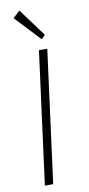

<svg xmlns="http://www.w3.org/2000/svg" viewBox="-99 -939 454 977"><g transform="rotate(-10 127.5 -451.0)"><path d="M140 -685H183L93 -1H50ZM41 -868 77 -901 183 -757 164 -737Z"/></g></svg>

Font: Bellota Light
Style: Italic
Weight: 300
Italic angle: -7.5°
Designer: Kemie Guaida
Foundry: Kemie Guaida
Version: Version 4.001